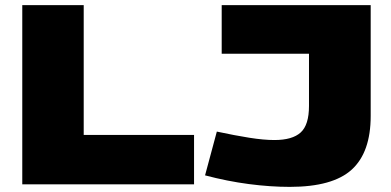

<svg xmlns="http://www.w3.org/2000/svg" viewBox="-20 -720 1526 750"><path d="M67 0V-700H307V-193H738V0ZM781 -35 827 -206Q897 -191 953.5 -182Q1010 -173 1052 -173Q1122 -173 1154.5 -202.5Q1187 -232 1187 -306V-510H846V-700H1428V-267Q1428 -125 1354 -57.5Q1280 10 1112 10Q1036 10 952 -1Q868 -12 781 -35Z"/></svg>

Font: Georama Extended ExtraBold
Style: Regular
Weight: 800
Width: 7
Designer: Jean-Baptiste Levee
Foundry: Production Type
Version: Version 1.000